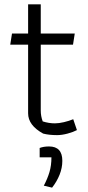

<svg xmlns="http://www.w3.org/2000/svg" viewBox="-20 -614 406 881"><path d="M178 -1Q109 -39 109 -94V-409H27L35 -460H109V-594H167V-460H323L315 -409H167V-107Q167 -81 176 -57Q204 -48 232 -48Q250 -48 273.5 -53.5Q297 -59 316 -67L333 -17Q316 -8 290 -1Q264 6 242 6Q205 6 178 -1ZM181 238Q198 206 207 175.5Q216 145 216 108H162V65Q180 58 205 58Q266 58 266 124Q266 156 253.5 187.5Q241 219 219 247Z"/></svg>

Font: Athiti
Style: Regular
Weight: 400
Designer: CadsonDemak Team
Foundry: CadsonDemak
Version: Version 1.032